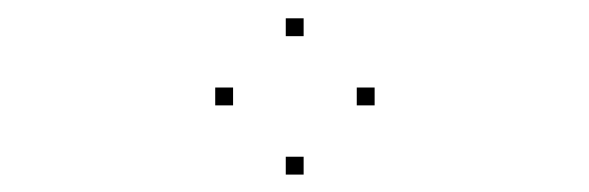

<svg xmlns="http://www.w3.org/2000/svg" viewBox="-20 -170 660 215"><path d="M399.5 -52V-72H379.5V-52ZM320 -129.5V-149.5H300V-129.5ZM241 -52V-72H221V-52ZM320 25.5V5.5H300V25.5Z"/></svg>

Font: Monaspace Neon Dots Var
Style: Regular
Weight: 400
Designer: Riley Cran and the Lettermatic Team
Version: Version 1.100 (Monaspace Neon Dots)